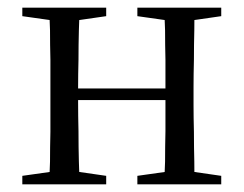

<svg xmlns="http://www.w3.org/2000/svg" viewBox="-20 -479 633 499"><path d="M107 0H187Q186 -22 185 -59Q184 -96 184 -138Q183 -179 183 -213V-253Q183 -284 184 -324Q184 -363 185 -400Q186 -437 187 -459H107Q109 -437 110 -400Q110 -363 111 -324Q111 -284 111 -253V-206Q111 -175 111 -136Q110 -96 110 -59Q109 -22 107 0ZM406 0H486Q485 -22 485 -59Q484 -96 484 -136Q483 -175 483 -206V-253Q483 -284 484 -324Q484 -363 485 -400Q485 -437 486 -459H406Q408 -437 409 -400Q409 -363 410 -324Q410 -284 410 -253V-213Q410 -179 410 -138Q409 -96 409 -59Q408 -22 406 0ZM38 0H256V-22L159 -36H137L38 -22ZM38 -437 137 -423H159L256 -437V-459H38ZM337 0H555V-22L458 -36H436L337 -22ZM337 -437 436 -423H458L555 -437V-459H337ZM145 -219H445V-249H145Z"/></svg>

Font: Source Serif 4 48pt
Style: Regular
Weight: 400
Designer: Frank Grie√ühammer
Foundry: Adobe Systems Incorporated
Version: Version 4.004;hotconv 1.0.116;makeotfexe 2.5.65601